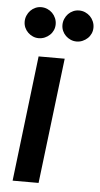

<svg xmlns="http://www.w3.org/2000/svg" viewBox="-52 -743 406 777"><g transform="rotate(5 151.0 -355.0)"><path d="M196.5 -510 135 0H29.5L90.5 -510ZM148 -645.5Q148 -632.5 143 -621.2Q138 -610 129.2 -601.8Q120.5 -593.5 108.8 -588.5Q97 -583.5 84 -583.5Q71.5 -583.5 60.2 -588.5Q49 -593.5 40.5 -601.8Q32 -610 27 -621.2Q22 -632.5 22 -645.5Q22 -658.5 27 -670.2Q32 -682 40.5 -690.8Q49 -699.5 60.2 -704.5Q71.5 -709.5 84 -709.5Q97 -709.5 108.8 -704.5Q120.5 -699.5 129.2 -690.8Q138 -682 143 -670.2Q148 -658.5 148 -645.5ZM301.5 -645.5Q301.5 -632.5 296.5 -621.2Q291.5 -610 282.8 -601.8Q274 -593.5 262.5 -588.5Q251 -583.5 238 -583.5Q225 -583.5 213.8 -588.5Q202.5 -593.5 194 -601.8Q185.5 -610 180.5 -621.2Q175.5 -632.5 175.5 -645.5Q175.5 -658.5 180.5 -670.2Q185.5 -682 194 -690.8Q202.5 -699.5 213.8 -704.5Q225 -709.5 238 -709.5Q251 -709.5 262.5 -704.5Q274 -699.5 282.8 -690.8Q291.5 -682 296.5 -670.2Q301.5 -658.5 301.5 -645.5Z"/></g></svg>

Font: Lato 2
Style: Italic
Weight: 600
Italic angle: -7°
Designer: Lukasz Dziedzic with Adam Twardoch and Botio Nikoltchev
Foundry: tyPoland Lukasz Dziedzic
Version: Version 2.015; 2015-08-06; http://www.latofonts.com/